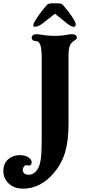

<svg xmlns="http://www.w3.org/2000/svg" viewBox="-150 -882 509 1146"><path d="M-130 140Q-130 94 -101.5 69Q-73 44 -33 44Q1 44 20 57.5Q39 71 39 86Q39 94 35 100Q31 106 23 106Q18 106 15 105Q4 101 -5 110Q-14 119 -14 133Q-14 146 -4.5 153.5Q5 161 21 161Q43 161 59.5 146Q76 131 85 105Q94 77 96.5 36.5Q99 -4 99 -79V-538Q99 -596 89 -618Q80 -638 59 -638H57Q49 -638 44 -644Q39 -650 39 -658Q39 -666 46.5 -672Q54 -678 69 -678Q78 -678 102 -674Q108 -673 128.5 -670.5Q149 -668 178 -668Q218 -668 246 -674Q266 -678 279 -678Q293 -678 301 -672.5Q309 -667 309 -658Q309 -653 305.5 -649Q302 -645 294 -640Q286 -635 279 -628Q259 -608 259 -558V-140Q259 -40 238 29Q217 98 169 153Q91 244 -13 244Q-64 244 -97 214Q-130 184 -130 140ZM49 -731Q49 -738 53 -746Q59 -759 78.5 -787.5Q98 -816 128 -850Q138 -862 158 -862H198Q218 -862 226 -852Q260 -813 278 -785.5Q296 -758 300 -747Q302 -739 302 -737Q302 -730 299 -726Q296 -722 291 -722Q275 -722 249 -743L178 -800L104 -742Q91 -732 78.5 -727Q66 -722 58 -722Q49 -722 49 -731Z"/></svg>

Font: Raigarh
Style: Bold
Weight: 700
Designer: jaikishan Patel
Foundry: MagicType
Version: Version 1.000